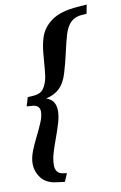

<svg xmlns="http://www.w3.org/2000/svg" viewBox="-94 -767 606 961"><g transform="rotate(-10 209.0 -286.5)"><path d="M33 -264.5 46.5 -309.5 72.5 -311Q105 -313 120.2 -327.5Q135.5 -342 145.5 -374Q152 -395.5 154.8 -433.8Q157.5 -472 161.5 -513.8Q165.5 -555.5 175.5 -588Q190 -637 235.8 -670.8Q281.5 -704.5 371 -711L417.5 -714.5L408.5 -669L385 -667.5Q350 -665.5 328.8 -645.2Q307.5 -625 295.5 -586.5Q284 -548 272.5 -495.5Q261 -443 245.5 -392.5Q231 -345.5 204.5 -320.8Q178 -296 136 -286.5Q162 -278 172.8 -259.8Q183.5 -241.5 183.5 -216Q183.5 -188.5 173.2 -154.2Q163 -120 149.8 -84.2Q136.5 -48.5 126.2 -14.5Q116 19.5 116 47.5Q116 90.5 151.5 96L173.5 99.5L156 140.5L112.5 135Q62 128.5 37.2 96Q12.5 63.5 12.5 23Q12.5 -6 25.5 -39.5Q38.5 -73 55.8 -107Q73 -141 86 -172Q99 -203 99 -227Q99 -261 58 -263Z"/></g></svg>

Font: Newsreader 16pt ExtraBold
Style: Italic
Weight: 800
Italic angle: -17°
Designer: Hugues Gentile
Foundry: Production Type
Version: Version 1.003; ttfautohint (v1.8.3)